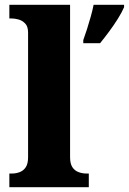

<svg xmlns="http://www.w3.org/2000/svg" viewBox="-20 -780 537 800"><path d="M19 0V-57H30Q47 -57 62.5 -63Q78 -69 87.5 -83.5Q97 -98 97 -125V-644Q97 -670 84.5 -682.5Q72 -695 56.5 -699Q41 -703 30 -703H19V-760H272V-125Q272 -98 281.5 -83.5Q291 -69 307 -63Q323 -57 339 -57H350V0ZM327 -613Q334 -632 342.5 -658.5Q351 -685 358.5 -712Q366 -739 370 -760H497V-750Q488 -729 471.5 -702.5Q455 -676 435 -649Q415 -622 397 -600H327Z"/></svg>

Font: Noto Serif Armenian ExtraBold
Style: Regular
Weight: 800
Version: Version 2.007